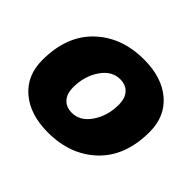

<svg xmlns="http://www.w3.org/2000/svg" viewBox="-130 -688 860 860"><g transform="rotate(45 300.0 -258.0)"><path d="M277 -128Q329 -128 364.5 -180Q400 -232 400 -302Q400 -344 379.5 -366Q359 -388 323 -388Q271 -388 235.5 -336Q200 -284 200 -214Q200 -172 220.5 -150Q241 -128 277 -128ZM263 10Q150 10 83 -47Q16 -104 16 -202Q16 -355 105.5 -440.5Q195 -526 337 -526Q450 -526 517 -469Q584 -412 584 -314Q584 -161 494.5 -75.5Q405 10 263 10Z"/></g></svg>

Font: Creato Display Black
Style: Italic
Weight: 900
Italic angle: -10°
Version: Version 1.000